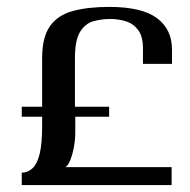

<svg xmlns="http://www.w3.org/2000/svg" viewBox="-20 -536 549 556"><path d="M43 -227H102V-367Q102 -428 124.5 -460Q147 -492 190.5 -504Q234 -516 296 -516Q391 -516 434.5 -483.5Q478 -451 478 -393V-351H394V-396Q394 -430 380.5 -448.5Q367 -467 345.5 -474Q324 -481 299 -481Q274 -481 250.5 -474.5Q227 -468 212 -444Q197 -420 197 -367V-227H296V-198H198V-155Q198 -130 193.5 -107.5Q189 -85 182.5 -70Q176 -55 169 -52H477V0H43V-36Q61 -36 74.5 -49Q88 -62 95 -91Q102 -120 102 -172V-198H43Z"/></svg>

Font: Genos Thin Medium
Style: Regular
Weight: 500
Version: Version 1.010